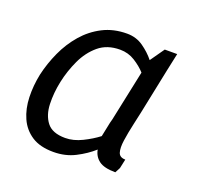

<svg xmlns="http://www.w3.org/2000/svg" viewBox="-97 -613 749 726"><g transform="rotate(20 277.5 -250.0)"><path d="M293 -442Q241 -442 207 -413.5Q173 -385 152.5 -341Q132 -297 122 -250Q112 -203 113.5 -158.5Q115 -114 137 -85.5Q159 -57 211 -57Q244 -57 278.5 -74Q313 -91 339 -111L351 -169Q353 -175 355 -184L398 -388Q380 -408 353 -425Q326 -442 293 -442ZM434 0Q389 0 368 -15.5Q347 -31 342 -58Q313 -32 274 -12Q235 8 187 8Q133 8 99.5 -14Q66 -36 49.5 -73Q33 -110 31.5 -156Q30 -202 40 -250Q51 -298 72 -344Q93 -390 125 -427Q157 -464 200 -486Q243 -508 297 -508Q334 -508 362.5 -488Q391 -468 411 -443L451 -500H501L486 -430L448 -246L437 -196Q428 -156 423.5 -124.5Q419 -93 424.5 -75.5Q430 -58 453 -58L445 -21Z"/></g></svg>

Font: Epunda Sans
Style: Italic
Weight: 400
Italic angle: -12.0243°
Designer: Simon Atzbach
Foundry: typofactur
Version: Version 2.204; ttfautohint (v1.8.4.7-5d5b)